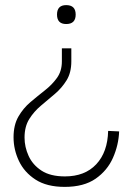

<svg xmlns="http://www.w3.org/2000/svg" viewBox="-20 -530 515 751"><path d="M403 -18 446 -16Q444 37 422 87Q400 137 354 169Q308 201 233 201Q163 201 119 172.5Q75 144 54 99.5Q33 55 33 7Q33 -41 52 -74Q71 -107 99.5 -131Q128 -155 156 -177Q184 -199 203 -225.5Q222 -252 222 -290V-341H259V-290Q259 -246 240.5 -216Q222 -186 195 -163Q168 -140 140.5 -117Q113 -94 94.5 -64.5Q76 -35 76 8Q76 45 92 80Q108 115 142.5 137.5Q177 160 234 160Q312 160 356.5 112.5Q401 65 403 -18ZM276 -473Q276 -436 239 -436Q203 -436 203 -473Q203 -510 239 -510Q276 -510 276 -473Z"/></svg>

Font: Haskoy ExtraLight
Style: Regular
Weight: 200
Designer: Ertekin Erdin
Foundry: Ertekin Erdin
Version: Version 2.000; ttfautohint (v1.8.4.7-5d5b)